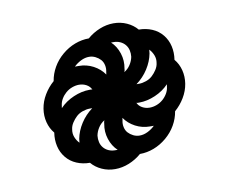

<svg xmlns="http://www.w3.org/2000/svg" viewBox="-52 -594 605 507"><g transform="rotate(-10 250.0 -340.0)"><path d="M227 -199H234Q220 -212 213.5 -232Q207 -252 211 -273Q211 -275 211.5 -277.5Q212 -280 213 -282Q203 -276 196.5 -266Q190 -256 188 -245Q187 -236 189 -227.5Q191 -219 196.5 -212.5Q202 -206 210 -202.5Q218 -199 227 -199ZM239 -400 240 -407Q242 -416 240 -425Q238 -434 232.5 -440Q227 -446 219 -450Q211 -454 202 -454Q191 -454 180 -448.5Q169 -443 161 -435H171Q192 -435 210 -425.5Q228 -416 239 -400ZM287 -398Q297 -404 303.5 -414Q310 -424 312 -435Q313 -444 311 -452.5Q309 -461 303.5 -467.5Q298 -474 290 -477.5Q282 -481 273 -481H266Q280 -468 286.5 -448Q293 -428 289 -407Q289 -405 288.5 -402.5Q288 -400 287 -398ZM337 -294Q346 -294 355.5 -297.5Q365 -301 372.5 -307.5Q380 -314 385 -322.5Q390 -331 391 -340L392 -347Q377 -331 355 -321.5Q333 -312 312 -312Q310 -312 307.5 -312Q305 -312 304 -313Q308 -304 317 -299Q326 -294 337 -294ZM108 -333Q123 -349 145 -358.5Q167 -368 188 -368Q190 -368 192.5 -368Q195 -368 196 -367Q192 -376 183 -381Q174 -386 163 -386Q154 -386 144.5 -382.5Q135 -379 127.5 -372.5Q120 -366 115 -357.5Q110 -349 109 -340ZM138 -235 139 -245Q143 -266 155.5 -285.5Q168 -305 187 -319H180Q171 -319 161 -315.5Q151 -312 144 -305.5Q137 -299 131.5 -290.5Q126 -282 125 -273Q123 -262 127 -252Q131 -242 138 -235ZM298 -226Q309 -226 320 -231.5Q331 -237 339 -245H329Q308 -245 290 -254.5Q272 -264 261 -280L260 -273Q258 -264 260 -255Q262 -246 267.5 -240Q273 -234 281 -230Q289 -226 298 -226ZM320 -361Q329 -361 339 -364.5Q349 -368 356 -374.5Q363 -381 368.5 -389.5Q374 -398 375 -407Q377 -418 373 -428Q369 -438 362 -445L361 -435Q357 -414 344.5 -394.5Q332 -375 313 -361ZM219 -150Q200 -150 183.5 -157.5Q167 -165 156 -178Q137 -178 120.5 -185Q104 -192 93 -205.5Q82 -219 78 -236.5Q74 -254 77 -273Q66 -286 61.5 -303.5Q57 -321 60 -340Q63 -359 73.5 -376.5Q84 -394 99 -407Q102 -426 112 -443.5Q122 -461 138 -474.5Q154 -488 172.5 -495Q191 -502 210 -502Q225 -515 243.5 -522.5Q262 -530 281 -530Q300 -530 316.5 -522.5Q333 -515 344 -502Q363 -502 379.5 -495Q396 -488 407 -474.5Q418 -461 422 -443.5Q426 -426 423 -407Q434 -394 438.5 -376.5Q443 -359 440 -340Q437 -321 426.5 -303.5Q416 -286 401 -273Q398 -254 388 -236.5Q378 -219 362 -205.5Q346 -192 327.5 -185Q309 -178 290 -178Q275 -165 256.5 -157.5Q238 -150 219 -150Z"/></g></svg>

Font: Iosevka Semibold
Style: Italic
Weight: 600
Italic angle: -9°
Monospace: yes
Designer: Belleve Invis
Foundry: Belleve Invis
Version: Version 32.5.0; ttfautohint (v1.8.4)